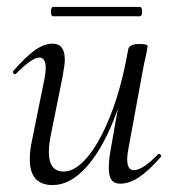

<svg xmlns="http://www.w3.org/2000/svg" viewBox="-20 -521 505 554"><path d="M66 -61Q66 -88 73 -119L109 -297Q112 -314 112 -324Q112 -355 93 -355Q73 -355 27 -309Q25 -307 23 -307Q20 -307 18 -310.5Q16 -314 19 -317Q54 -357 80.5 -376Q107 -395 132 -395Q167 -395 167 -349Q167 -334 160 -297L128 -138Q121 -107 121 -82Q121 -26 164 -26Q197 -26 232.5 -68Q268 -110 299.5 -190Q331 -270 350 -379L363 -378Q343 -262 307.5 -173.5Q272 -85 226.5 -36Q181 13 132 13Q66 13 66 -61ZM294 -35Q294 -61 299 -87L350 -379Q353 -394 382 -394Q406 -394 406 -388L402 -365Q396 -341 391 -312L350 -89Q347 -74 347 -62Q347 -30 366 -30Q392 -30 436 -76Q437 -77 439 -77Q442 -77 444 -73.5Q446 -70 444 -68Q409 -28 381 -9.5Q353 9 327 9Q310 9 302 -1.5Q294 -12 294 -35ZM127 -488Q127 -493 128.5 -497Q130 -501 133 -501H384Q387 -501 388.5 -497Q390 -493 390 -488Q390 -474 384 -474H133Q127 -474 127 -488Z"/></svg>

Font: Cormorant Infant
Style: Italic
Weight: 400
Italic angle: -10°
Designer: Christian Thalmann (Catharsis Fonts)
Foundry: Catharsis Fonts
Version: Version 4.000